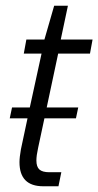

<svg xmlns="http://www.w3.org/2000/svg" viewBox="-20 -650 343 670"><path d="M183 -463 143 -275H253L245 -237H135L113 -134Q107 -107 107 -90Q107 -68 117.5 -58.5Q128 -49 152 -49H194L184 0H131Q48 0 48 -84Q48 -101 53 -129L76 -237H14L22 -275H84L125 -463H63L72 -512H135L169 -630H217L192 -512H303L294 -463Z"/></svg>

Font: Decalotype Light Italic
Style: Regular
Weight: 300
Italic angle: -12°
Designer: Alfredo Marco Pradil
Foundry: Alfredo Marco Pradil
Version: Version 1.0